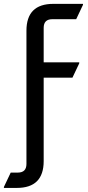

<svg xmlns="http://www.w3.org/2000/svg" viewBox="-37 -757 448 978"><path d="M-17.1 200.2V195.3L17.6 122.1H53.7Q97.7 122.1 97.7 78.1V-600.6Q97.7 -737.3 234.4 -737.3H385.7V-732.4L351.1 -659.2H229.5Q185.5 -659.2 185.5 -615.2V-439.5H366.7V-434.6L332 -361.3H185.5V63.5Q185.5 200.2 48.8 200.2Z"/></svg>

Font: Nova Square
Style: Book
Weight: 400
Designer: Wojciech Kalinowski "wmk69" (wmk69@o2.pl)
Foundry: Wojciech Kalinowski "wmk69" (wmk69@o2.pl)
Version: Version 3.1.0; 2021-05-23